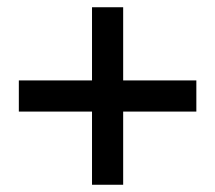

<svg xmlns="http://www.w3.org/2000/svg" viewBox="-20 -567 594 530"><path d="M522 -345V-259H320V-57H234V-259H32V-345H234V-547H320V-345Z"/></svg>

Font: Ek Mukta
Style: Bold
Weight: 700
Designer: Girish Dalvi and Yashodeep Gholap
Foundry: Ek Type
Version: Version 2.538;PS 1.002;hotconv 16.6.51;makeotf.lib2.5.65220;